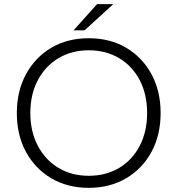

<svg xmlns="http://www.w3.org/2000/svg" viewBox="-20 -894 854 924"><path d="M407 10Q305 10 227 -36Q149 -82 105 -163Q61 -244 61 -350Q61 -456 105.5 -537.5Q150 -619 227.5 -664.5Q305 -710 407 -710Q510 -710 587.5 -664Q665 -618 709 -537Q753 -456 753 -350Q753 -244 709 -163Q665 -82 587 -36Q509 10 407 10ZM407 -48Q490 -48 553.5 -86Q617 -124 652.5 -192.5Q688 -261 688 -350Q688 -440 652.5 -508Q617 -576 553.5 -614Q490 -652 407 -652Q325 -652 261.5 -614Q198 -576 162 -508Q126 -440 126 -350Q126 -261 162 -192.5Q198 -124 261.5 -86Q325 -48 407 -48ZM334 -748 447 -874H525L387 -748Z"/></svg>

Font: REM Medium ExtraLight
Style: Regular
Weight: 250
Version: Version 1.005;gftools[0.9.28]